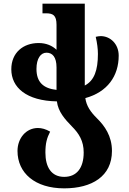

<svg xmlns="http://www.w3.org/2000/svg" viewBox="-20 -780 705 1053"><path d="M631 -475C631 -539 585 -582 532 -582C523 -582 514 -580 505 -578C513 -543 517 -512 517 -484C517 -395 497 -338 445 -311V-760H213V-707H232C270 -707 290 -697 290 -644V-507C267 -529 234 -544 192 -544C107 -544 42 -491 42 -400C42 -300 125 -227 292 -224C299 -167 336 -126 374 -87C413 -48 439 -7 439 56C439 142 400 190 332 190C262 190 229 137 229 57C229 6 237 -23 255 -58C231 -72 209 -78 188 -78C123 -78 76 -22 76 48C76 169 172 253 332 253C484 253 594 187 594 48C594 -34 554 -90 511 -132C476 -167 454 -199 448 -242C569 -275 631 -363 631 -475ZM180 -402C180 -459 203 -491 235 -491C267 -491 290 -468 290 -410V-287C218 -295 180 -329 180 -402Z"/></svg>

Font: Noto Serif Georgian Bold
Style: Regular
Weight: 700
Designer: Monotype Design Team, Akaki Razmadze
Foundry: Google LLC
Version: Version 2.003